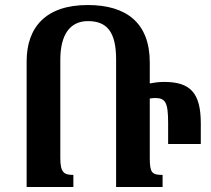

<svg xmlns="http://www.w3.org/2000/svg" viewBox="-20 -744 838 764"><path d="M272 0V-48C235 -48 220 -57 220 -115V-506C220 -604 257 -660 330 -660C404 -660 442 -619 442 -508V0H627V-48C585 -48 576 -56 576 -115V-352C583 -353 591 -354 597 -354C638 -354 649 -337 649 -255V-171H779V-253C779 -376 736 -418 633 -418C609 -418 593 -415 576 -412V-495C576 -654 482 -724 329 -724C161 -724 86 -634 86 -500V0Z"/></svg>

Font: Noto Serif Armenian Condensed
Style: Bold
Weight: 700
Width: 3
Designer: Monotype Design Team
Foundry: Monotype Imaging Inc.
Version: Version 2.008